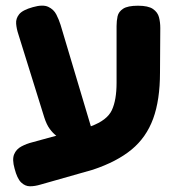

<svg xmlns="http://www.w3.org/2000/svg" viewBox="-20 -605 624 672"><path d="M122 41Q102 47 85 47Q68 47 54 33.5Q40 20 31 -15Q22 -47 29.5 -65Q37 -83 55 -92.5Q73 -102 93 -107L177 -130Q165 -139 154 -154Q143 -169 135 -194L44 -486Q38 -504 36.5 -522Q35 -540 47 -555Q59 -570 95 -580Q130 -590 149 -581Q168 -572 177 -554.5Q186 -537 192 -518L298 -163Q355 -184 371.5 -219.5Q388 -255 388 -315V-514Q388 -532 391.5 -548Q395 -564 411 -574.5Q427 -585 463 -585Q499 -585 515.5 -573.5Q532 -562 536.5 -544.5Q541 -527 541 -507L540 -351Q540 -255 516 -189.5Q492 -124 440.5 -81.5Q389 -39 305 -11Z"/></svg>

Font: Fredoka SemiBold
Style: Regular
Weight: 600
Designer: Ben Nathan
Foundry: Milena B. Brandão, Ben Nathan
Version: Version 2.001